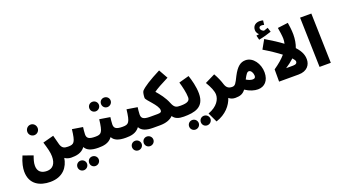

<svg xmlns="http://www.w3.org/2000/svg" viewBox="-79 -1715 4908 2756"><g transform="rotate(-20 2375.0 -337.5)"><path d="M341 -479C385 -479 420 -515 420 -558C420 -604 385 -641 341 -641C296 -641 261 -604 261 -558C261 -515 296 -479 341 -479ZM24 -38C24 158 170 230 329 230C526 230 612 104 632 -26C660 -5 698 5 729 5C784 5 818 -30 818 -79C818 -122 792 -159 739 -159C683 -159 649 -171 629 -234C624 -252 611 -299 591 -379L425 -335C455 -236 474 -169 474 -107C474 5 425 66 336 66C253 66 197 26 197 -62C197 -113 212 -156 231 -210L80 -264C36 -164 24 -91 24 -38Z M729 5C801 5 885 -2 942 -79C972 -22 1035 5 1146 5C1203 5 1236 -28 1236 -79C1236 -122 1210 -159 1156 -159C1055 -159 1027 -184 1027 -241C1027 -279 1034 -322 1037 -350L876 -376C853 -180 832 -159 739 -159ZM1015 237C1056 237 1090 205 1090 164C1090 123 1056 91 1015 91C974 91 943 123 943 164C943 205 974 237 1015 237ZM837 237C877 237 911 205 911 164C911 123 877 91 837 91C796 91 764 123 764 164C764 205 796 237 837 237Z M1464 -499C1505 -499 1539 -532 1539 -572C1539 -614 1505 -645 1464 -645C1423 -645 1392 -614 1392 -572C1392 -532 1423 -499 1464 -499ZM1286 -499C1326 -499 1360 -532 1360 -572C1360 -614 1326 -645 1286 -645C1245 -645 1213 -614 1213 -572C1213 -532 1245 -499 1286 -499ZM1146 5C1218 5 1302 -2 1359 -79C1389 -22 1452 5 1563 5C1620 5 1653 -28 1653 -79C1653 -122 1627 -159 1573 -159C1472 -159 1444 -184 1444 -241C1444 -279 1451 -322 1454 -350L1293 -376C1270 -180 1249 -159 1156 -159Z M1563 5C1635 5 1719 -2 1776 -79C1806 -22 1869 5 1980 5C2037 5 2070 -28 2070 -79C2070 -122 2044 -159 1990 -159C1889 -159 1861 -184 1861 -241C1861 -279 1868 -322 1871 -350L1710 -376C1687 -180 1666 -159 1573 -159ZM1849 237C1890 237 1924 205 1924 164C1924 123 1890 91 1849 91C1808 91 1777 123 1777 164C1777 205 1808 237 1849 237ZM1671 237C1711 237 1745 205 1745 164C1745 123 1711 91 1671 91C1630 91 1598 123 1598 164C1598 205 1630 237 1671 237Z M1980 5H2083C2174 5 2241 -19 2285 -64C2316 -14 2371 5 2449 5C2505 5 2539 -30 2539 -79C2539 -122 2513 -159 2459 -159C2396 -159 2365 -165 2333 -244C2296 -338 2236 -411 2185 -470C2233 -504 2302 -543 2418 -601L2340 -740C2174 -655 2076 -593 2030 -544C2016 -529 2009 -476 2009 -440C2009 -403 2167 -276 2167 -196C2167 -169 2153 -159 2104 -159H1990Z M2449 5C2611 5 2765 -22 2765 -234C2765 -338 2734 -450 2710 -520L2554 -477C2575 -408 2600 -304 2600 -236C2600 -187 2572 -159 2459 -159ZM2721 237C2762 237 2796 205 2796 164C2796 123 2762 91 2721 91C2680 91 2649 123 2649 164C2649 205 2680 237 2721 237ZM2543 237C2583 237 2617 205 2617 164C2617 123 2583 91 2543 91C2502 91 2470 123 2470 164C2470 205 2502 237 2543 237Z M2865 230C3019 180 3105 74 3139 -30C3163 -7 3198 5 3237 5C3293 5 3326 -28 3326 -79C3326 -122 3300 -159 3247 -159C3194 -159 3161 -180 3142 -240C3128 -288 3099 -357 3064 -417L2910 -341C2958 -260 2990 -191 2990 -134C2990 -64 2942 31 2796 84Z M3237 5C3311 5 3353 -12 3393 -64C3461 -18 3529 1 3583 1C3684 1 3754 -70 3754 -197C3754 -328 3669 -454 3554 -454C3478 -454 3420 -411 3355 -286C3307 -189 3293 -159 3247 -159ZM3546 -289C3580 -289 3604 -240 3604 -200C3604 -172 3590 -159 3561 -159C3535 -159 3501 -169 3464 -192C3501 -263 3520 -289 3546 -289Z M3841 -663C3911 -676 3985 -697 4035 -715L4014 -782C3994 -774 3973 -767 3951 -761C3929 -768 3903 -787 3903 -815C3903 -833 3916 -845 3941 -845C3956 -845 3969 -842 3981 -839L3989 -905C3975 -909 3958 -912 3936 -912C3885 -912 3830 -885 3830 -813C3830 -783 3846 -757 3866 -739C3855 -737 3842 -735 3824 -732ZM4172 -560C4172 -534 4169 -509 4163 -484C4099 -532 4017 -586 3912 -648L3836 -513C3932 -456 4019 -397 4087 -345C4045 -295 3985 -243 3904 -187V0H4202C4338 0 4388 -86 4388 -163C4388 -222 4372 -286 4294 -370C4316 -426 4328 -496 4328 -568C4328 -631 4317 -709 4310 -750L4151 -730C4159 -688 4172 -596 4172 -560ZM4065 -147C4110 -175 4157 -212 4197 -248C4220 -223 4233 -202 4233 -189C4233 -165 4218 -147 4170 -147Z M4522 0H4694L4673 -760H4501Z"/></g></svg>

Font: Noto Sans Arabic UI Cn Bk
Style: Regular
Weight: 900
Width: 3
Designer: Monotype Design Team, Nadine Chahine and Nizar Qandah
Foundry: Monotype Imaging Inc.
Version: Version 2.010